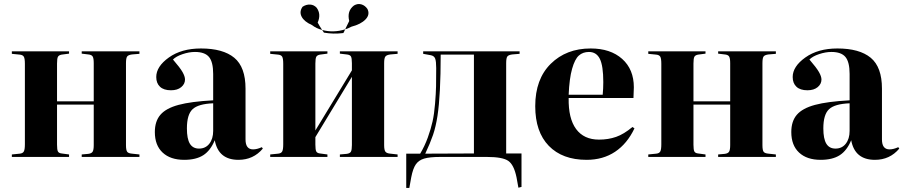

<svg xmlns="http://www.w3.org/2000/svg" viewBox="-20 -770 4432 942"><path d="M38.1 0V-12.2L77.1 -16.1Q91.8 -17.6 96.9 -26.9Q102.1 -36.1 102.1 -62V-457Q102.1 -482.9 96.9 -491.7Q91.8 -500.5 77.1 -502L38.1 -505.9V-518.1H318.8V-506.8L282.2 -502Q268.6 -499.5 264.2 -491.2Q259.8 -482.9 259.8 -458V-272.9H439.9V-460Q439.9 -484.4 434.6 -492.9Q429.2 -501.5 413.1 -502.9L380.9 -506.8V-518.1H664.1V-505.9L627.9 -502.9Q609.4 -500.5 603.8 -492.7Q598.1 -484.9 598.1 -460V-58.1Q598.1 -33.7 603.8 -25.6Q609.4 -17.6 627.9 -16.1L664.1 -12.2V0H380.9V-12.2L413.1 -15.1Q429.2 -17.1 434.6 -25.9Q439.9 -34.7 439.9 -58.1V-256.8H259.8V-60.1Q259.8 -35.2 264.2 -26.9Q268.6 -18.6 282.2 -17.1L318.8 -12.2V0Z M883.8 14.2Q815.9 14.2 777.8 -21.5Q739.7 -57.1 739.7 -122.1Q739.7 -175.3 767.1 -207Q794.4 -238.8 856 -255.4Q917.5 -272 1025.9 -277.8V-407.2Q1025.9 -465.8 1005.4 -490.5Q984.9 -515.1 936.5 -515.1Q907.7 -515.1 876 -504.4Q844.2 -493.7 828.6 -478Q863.3 -438 875.5 -416.5Q887.7 -395 887.7 -379.9Q887.7 -357.9 869.1 -342.5Q850.6 -327.1 818.8 -327.1Q783.2 -327.1 764.9 -344.5Q746.6 -361.8 746.6 -392.1Q746.6 -443.8 808.6 -488Q870.6 -532.2 965.8 -532.2Q1074.2 -532.2 1129.4 -486.6Q1184.6 -440.9 1184.6 -335V-85.9Q1184.6 -37.1 1221.7 -37.1Q1240.7 -37.1 1264.6 -47.9L1269.5 -41Q1223.1 14.2 1149.9 14.2Q1051.3 14.2 1033.7 -82Q1012.7 -31.2 977.3 -8.5Q941.9 14.2 883.8 14.2ZM956.5 -41Q988.3 -41 1007.1 -64.9Q1025.9 -88.9 1025.9 -127.9V-263.2Q952.6 -260.3 924.8 -234.1Q897 -208 897 -140.1Q897 -88.9 911.6 -64.9Q926.3 -41 956.5 -41Z M1510.7 -647Q1472.7 -663.6 1460 -688Q1447.3 -712.4 1464.4 -736.8Q1481.9 -748.5 1501.2 -747.6Q1520.5 -746.6 1533.7 -731.9Q1556.6 -700.2 1538.6 -659.2Q1545.9 -645 1560.5 -623Q1615.7 -607.9 1673.3 -626Q1675.3 -629.4 1693.4 -667Q1681.2 -716.3 1716.8 -743.2Q1735.4 -753.9 1753.2 -748.5Q1771 -743.2 1782.7 -726.1Q1796.4 -698.7 1773.4 -674.8Q1750.5 -650.9 1704.6 -639.2Q1683.6 -628.4 1673.3 -626Q1668.5 -614.3 1664.6 -607.9Q1616.2 -601.6 1569.3 -609.9Q1564.9 -615.7 1560.5 -623Q1531.7 -630.4 1510.7 -647ZM1305.7 0V-12.2L1344.7 -16.1Q1359.4 -17.6 1364.5 -26.9Q1369.6 -36.1 1369.6 -62V-457Q1369.6 -482.9 1364.5 -491.7Q1359.4 -500.5 1344.7 -502L1305.7 -505.9V-518.1H1586.4V-506.8L1549.8 -502Q1536.1 -499.5 1531.7 -491.2Q1527.3 -482.9 1527.3 -458V-129.9L1706.5 -424.8V-460Q1706.5 -484.9 1701.7 -493.2Q1696.8 -501.5 1680.7 -502.9L1647.5 -506.8V-518.1H1930.7V-505.9L1895.5 -502.9Q1876.5 -500.5 1870.6 -492.4Q1864.7 -484.4 1864.7 -460V-58.1Q1864.7 -34.2 1870.8 -25.9Q1877 -17.6 1895.5 -16.1L1930.7 -12.2V0H1647.5V-12.2L1680.7 -15.1Q1696.8 -17.1 1701.7 -25.9Q1706.5 -34.7 1706.5 -58.1V-393.1L1527.3 -97.2V-60.1Q1527.3 -35.2 1531.7 -26.9Q1536.1 -18.6 1549.8 -17.1L1586.4 -12.2V0Z M2523.4 150.9 2514.2 100.1Q2501.5 38.1 2473.4 19Q2445.3 0 2369.1 0H2139.2Q2087.4 0 2060.8 8.1Q2034.2 16.1 2020 36.6Q2005.9 57.1 1997.6 100.1L1988.3 151.9H1973.1V-16.1H2041.5Q2063.5 -52.7 2078.9 -95.2Q2094.2 -137.7 2102.3 -174.3Q2110.4 -210.9 2114.5 -261.5Q2118.7 -312 2119.4 -346.2Q2120.1 -380.4 2120.1 -436Q2120.1 -468.8 2115.2 -482.2Q2110.4 -495.6 2094.2 -499L2056.2 -505.9V-518.1H2529.3V-505.9L2493.2 -502.9Q2474.6 -500.5 2469 -492.7Q2463.4 -484.9 2463.4 -460V-17.1H2538.6V147ZM2066.4 -16.1 2305.2 -17.1V-502H2142.1Q2142.1 -304.2 2126.5 -202.1Q2118.2 -147.9 2104.5 -107.9Q2090.8 -67.9 2066.4 -16.1Z M2857.9 14.2Q2739.3 14.2 2672.6 -54.4Q2606 -123 2606 -249Q2606 -381.8 2682.1 -457Q2758.3 -532.2 2877.9 -532.2Q2975.1 -532.2 3032.5 -481Q3089.8 -429.7 3089.8 -341.8Q3089.8 -329.1 3087.9 -289.1H2770Q2768.1 -189 2806.4 -137Q2844.7 -85 2918.9 -85Q2964.4 -85 3002.7 -98.4Q3041 -111.8 3083 -147L3092.8 -140.1Q3057.1 -64.9 2997.8 -25.4Q2938.5 14.2 2857.9 14.2ZM2770 -305.2H2937Q2939.9 -335.4 2939.9 -367.2Q2939.9 -446.8 2923.1 -481Q2906.2 -515.1 2869.6 -515.1Q2839.8 -515.1 2820.1 -497.6Q2800.3 -480 2786.9 -432.6Q2773.4 -385.3 2770 -305.2Z M3160.6 0V-12.2L3199.7 -16.1Q3214.4 -17.6 3219.5 -26.9Q3224.6 -36.1 3224.6 -62V-457Q3224.6 -482.9 3219.5 -491.7Q3214.4 -500.5 3199.7 -502L3160.6 -505.9V-518.1H3441.4V-506.8L3404.8 -502Q3391.1 -499.5 3386.7 -491.2Q3382.3 -482.9 3382.3 -458V-272.9H3562.5V-460Q3562.5 -484.4 3557.1 -492.9Q3551.8 -501.5 3535.6 -502.9L3503.4 -506.8V-518.1H3786.6V-505.9L3750.5 -502.9Q3731.9 -500.5 3726.3 -492.7Q3720.7 -484.9 3720.7 -460V-58.1Q3720.7 -33.7 3726.3 -25.6Q3731.9 -17.6 3750.5 -16.1L3786.6 -12.2V0H3503.4V-12.2L3535.6 -15.1Q3551.8 -17.1 3557.1 -25.9Q3562.5 -34.7 3562.5 -58.1V-256.8H3382.3V-60.1Q3382.3 -35.2 3386.7 -26.9Q3391.1 -18.6 3404.8 -17.1L3441.4 -12.2V0Z M4006.3 14.2Q3938.5 14.2 3900.4 -21.5Q3862.3 -57.1 3862.3 -122.1Q3862.3 -175.3 3889.6 -207Q3917 -238.8 3978.5 -255.4Q4040 -272 4148.4 -277.8V-407.2Q4148.4 -465.8 4127.9 -490.5Q4107.4 -515.1 4059.1 -515.1Q4030.3 -515.1 3998.5 -504.4Q3966.8 -493.7 3951.2 -478Q3985.8 -438 3998 -416.5Q4010.3 -395 4010.3 -379.9Q4010.3 -357.9 3991.7 -342.5Q3973.1 -327.1 3941.4 -327.1Q3905.8 -327.1 3887.5 -344.5Q3869.1 -361.8 3869.1 -392.1Q3869.1 -443.8 3931.2 -488Q3993.2 -532.2 4088.4 -532.2Q4196.8 -532.2 4252 -486.6Q4307.1 -440.9 4307.1 -335V-85.9Q4307.1 -37.1 4344.2 -37.1Q4363.3 -37.1 4387.2 -47.9L4392.1 -41Q4345.7 14.2 4272.5 14.2Q4173.8 14.2 4156.2 -82Q4135.3 -31.2 4099.9 -8.5Q4064.5 14.2 4006.3 14.2ZM4079.1 -41Q4110.8 -41 4129.6 -64.9Q4148.4 -88.9 4148.4 -127.9V-263.2Q4075.2 -260.3 4047.4 -234.1Q4019.5 -208 4019.5 -140.1Q4019.5 -88.9 4034.2 -64.9Q4048.8 -41 4079.1 -41Z"/></svg>

Font: Display Regular
Style: Bold
Weight: 700
Designer: Latin by Veronika Burian and Jose Scaglione. Greek by Irene Vlachou. Cyrillic by Vera Evstafieva.
Foundry: TypeTogether
Version: Version 3.002